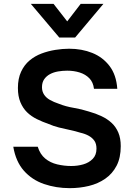

<svg xmlns="http://www.w3.org/2000/svg" viewBox="-20 -969 697 997"><path d="M342 8Q271 8 208.5 -13.5Q146 -35 104 -82.5Q62 -130 49 -207H176Q188 -168 214.5 -146Q241 -124 277 -115.5Q313 -107 350 -107Q383 -107 412.5 -115.5Q442 -124 461.5 -144Q481 -164 481 -197Q481 -222 470.5 -237.5Q460 -253 441.5 -263.5Q423 -274 397 -280Q372 -288 343 -294Q314 -300 286 -307Q258 -314 233 -325Q201 -336 171.5 -350.5Q142 -365 120.5 -386Q99 -407 86 -438Q73 -469 73 -512Q73 -561 89.5 -596.5Q106 -632 133.5 -655Q161 -678 195.5 -691Q230 -704 267.5 -710Q305 -716 339 -716Q405 -716 459.5 -694Q514 -672 549 -626Q584 -580 589 -508H468Q464 -542 444 -562.5Q424 -583 394 -592.5Q364 -602 329 -602Q305 -602 281.5 -598Q258 -594 239.5 -584Q221 -574 209.5 -557.5Q198 -541 198 -516Q198 -494 209 -477.5Q220 -461 239.5 -450Q259 -439 286 -430Q321 -416 362.5 -409Q404 -402 441 -390Q477 -380 507.5 -365.5Q538 -351 560 -330.5Q582 -310 594.5 -280.5Q607 -251 607 -210Q607 -150 585.5 -108.5Q564 -67 526.5 -41Q489 -15 441.5 -3.5Q394 8 342 8ZM288 -774 140 -949H258L329 -858L399 -949H517L370 -774Z"/></svg>

Font: Onest SemiBold
Style: Regular
Weight: 600
Designer: Dmitri Voloshin, Andrey Kudryavtsev
Foundry: Dmitri Voloshin, Andrey Kudryavtsev
Version: Version 1.000;gftools[0.9.33]